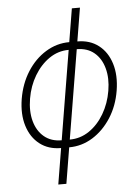

<svg xmlns="http://www.w3.org/2000/svg" viewBox="-61 -775 741 1026"><g transform="rotate(-5 309.5 -262.0)"><path d="M241.2 11.2Q173.8 11.2 127.2 -24.9Q80.6 -61 61 -124.3Q41.5 -187.5 54.7 -268.6Q68.4 -350.1 108.6 -413.3Q148.9 -476.6 207.8 -512.7Q266.6 -548.8 334 -548.8H377.4Q444.8 -548.8 491.5 -512.7Q538.1 -476.6 557.6 -413.3Q577.1 -350.1 564 -269Q550.8 -188 510.3 -124.8Q469.7 -61.5 411.1 -25.1Q352.5 11.2 284.7 11.2ZM248 -29.8H291.5Q348.6 -29.8 396 -62Q443.4 -94.2 475.8 -149.2Q508.3 -204.1 519.5 -271.5Q530.8 -338.4 516.1 -392.1Q501.5 -445.8 464.4 -476.8Q427.2 -507.8 370.6 -507.8H327.1Q270.5 -507.8 223.1 -475.3Q175.8 -442.9 143.1 -388.2Q110.4 -333.5 99.1 -266.1Q87.9 -198.7 102.5 -145.3Q117.2 -91.8 154.5 -60.8Q191.9 -29.8 248 -29.8ZM209.5 204.1 363.8 -727.5H407.2L252.9 204.1Z"/></g></svg>

Font: Inter 17pt ExtraLight
Style: Italic
Weight: 250
Italic angle: -9.3988°
Version: Version 4.001;git-66647c0bb